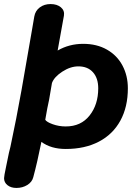

<svg xmlns="http://www.w3.org/2000/svg" viewBox="-57 -733 682 946"><path d="M573 -298Q573 -206 536 -138.5Q499 -71 430 -35Q361 1 267 1Q194 1 147 -34Q127 66 107 140Q101 164 77.5 178.5Q54 193 24 193Q-3 193 -20 179.5Q-37 166 -37 145Q-37 135 -27 88Q-17 41 -13 20Q-6 -5 2 -47Q20 -129 49 -289L100 -582L112 -652Q117 -680 139 -696.5Q161 -713 192 -713Q224 -713 243 -697Q262 -681 258 -656L227 -484Q284 -517 353 -517Q420 -517 470 -488.5Q520 -460 546.5 -410Q573 -360 573 -298ZM427 -298Q427 -348 401 -377Q375 -406 329 -406Q290 -406 250 -380Q210 -354 199 -324L185 -242L176 -199Q168 -158 166 -143Q172 -132 202.5 -121Q233 -110 267 -110Q342 -110 384.5 -164Q427 -218 427 -298Z"/></svg>

Font: Mali
Style: Bold Italic
Weight: 700
Italic angle: -10°
Version: Version 1.000; ttfautohint (v1.6)